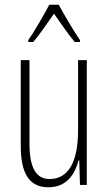

<svg xmlns="http://www.w3.org/2000/svg" viewBox="-20 -784 458 814"><path d="M229 -764H189C166 -720 124 -648 100 -614V-606H121C148 -637 183 -690 209 -726C237 -687 269 -638 297 -606H319V-614C302 -638 254 -717 229 -764ZM348 -529H311V-233C311 -90 266 -25 190 -25C135 -25 105 -70 105 -174V-529H68V-165C68 -49 104 10 185 10C264 10 298 -47 313 -104H316L319 0H348Z"/></svg>

Font: Noto Sans Armenian ExtraCondensed ExtraLight
Style: Regular
Weight: 200
Width: 2
Designer: Monotype Design Team
Foundry: Monotype Imaging Inc.
Version: Version 2.008